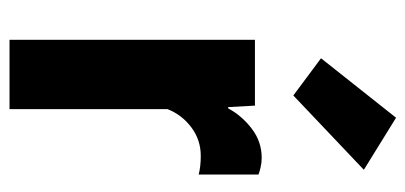

<svg xmlns="http://www.w3.org/2000/svg" viewBox="-244 -607 851 403"><g transform="rotate(90 181.5 -405.5)"><path d="M63.5 0H209V-331.5Q220.9 -361.8 247.3 -381.6Q273.7 -401.4 307.1 -401.4Q318.6 -401.4 328.2 -400.3Q337.9 -399.2 346.4 -397V-522.5Q342 -524.4 331.7 -526.9Q321.3 -529.3 311.3 -529.3Q277.3 -529.3 250 -508.4Q222.7 -487.5 207.5 -459H204.8L201.7 -515.1H63.5ZM102.3 -653.8 180.4 -595.7 336.4 -743.7 227.1 -811.3Z"/></g></svg>

Font: Roboto Flex
Style: Regular
Weight: 400
Designer: Berlow after Robertson
Foundry: Google
Version: Version 3.200;gftools[0.9.32]